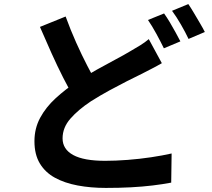

<svg xmlns="http://www.w3.org/2000/svg" viewBox="-20 -863 1040 942"><path d="M774 -553Q750 -539 725.5 -526.5Q701 -514 674 -500Q643 -485 602.5 -464.5Q562 -444 517 -419.5Q472 -395 426 -366Q364 -325 325.5 -281Q287 -237 287 -184Q287 -131 339 -102.5Q391 -74 496 -74Q547 -74 606 -78.5Q665 -83 721.5 -91.5Q778 -100 822 -110L820 33Q778 41 728.5 47Q679 53 622 56Q565 59 499 59Q425 59 361 47Q297 35 249.5 9Q202 -17 175.5 -61Q149 -105 149 -170Q149 -233 177 -285Q205 -337 253 -381Q301 -425 360 -464Q408 -495 455.5 -521.5Q503 -548 545.5 -570.5Q588 -593 618 -611Q646 -627 668.5 -641Q691 -655 710 -671ZM302 -782Q326 -716 353.5 -654.5Q381 -593 408.5 -540Q436 -487 459 -446L346 -379Q319 -425 290 -482Q261 -539 232.5 -602.5Q204 -666 176 -731ZM785 -797Q798 -779 813 -754Q828 -729 841.5 -704Q855 -679 865 -660L784 -626Q769 -657 747.5 -696.5Q726 -736 706 -765ZM904 -843Q917 -824 932 -798.5Q947 -773 961.5 -748.5Q976 -724 985 -706L905 -672Q890 -704 867.5 -743Q845 -782 824 -810Z"/></svg>

Font: Noto Sans SC
Style: Bold
Weight: 700
Designer: Ryoko NISHIZUKA  (kana, bopomofo & ideographs); Paul D. Hunt (Latin, Greek & Cyrillic); Sandoll Communications , Soo-you
Foundry: Adobe
Version: Version 2.004-H2;hotconv 1.0.118;makeotfexe 2.5.65603